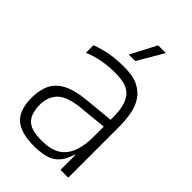

<svg xmlns="http://www.w3.org/2000/svg" viewBox="-258 -947 1049 1049"><g transform="rotate(45 266.5 -423.0)"><path d="M415 0V-307Q415 -313 415 -328.1Q415 -343.2 415.1 -360.3Q415.2 -377.5 415.2 -390.6Q415.2 -403.7 415.2 -404.7Q415.2 -466.3 402.2 -503.1Q389.2 -539.8 366.2 -557.8Q343.2 -575.8 314 -581.3Q284.8 -586.8 252.5 -586.8Q201.7 -586.8 154.1 -578.2Q106.5 -569.5 61 -551V-609Q112.2 -628 156.1 -635.6Q200 -643.2 255 -644Q327.2 -645.7 371 -624.8Q414.8 -603.8 437.2 -567.7Q459.7 -531.5 467.4 -486.3Q475.2 -441.2 475.2 -394.3V0ZM231.5 11Q160.7 11.8 116.1 -4.7Q71.5 -21.3 49.8 -57Q28.2 -92.7 25 -146Q21.8 -214 41.1 -261Q60.3 -308 110 -335.4Q159.7 -362.8 247 -371L435 -389.3V-336.3L253.3 -318.3Q156 -308.8 117.9 -268.6Q79.8 -228.3 83.5 -158.7Q86.5 -111 104.8 -84.5Q123 -58 157.6 -48.2Q192.2 -38.5 242.2 -40.3Q280.5 -41.3 312 -52.4Q343.5 -63.5 366.4 -88.2Q389.3 -112.8 402.2 -154.3Q415 -195.8 415 -256.8L433 -113H411Q396 -64 371.4 -37.4Q346.8 -10.8 312.2 -0.8Q277.5 9.3 231.5 11ZM233.5 -709.3 311.3 -858.5H371L283.5 -709.3Z"/></g></svg>

Font: Matangi Light
Style: Regular
Weight: 300
Designer: Prashant Pant
Foundry: The Graphic Ant
Version: Version 3.002